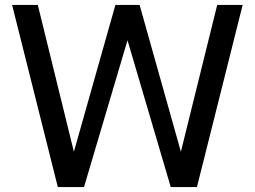

<svg xmlns="http://www.w3.org/2000/svg" viewBox="-20 -757 1031 777"><path d="M214 0 29 -737H133L279 -143L447 -737H545L712 -143L859 -737H962L777 0H671L496 -594L320 0Z"/></svg>

Font: Exo Thin Medium
Style: Regular
Weight: 500
Version: Version 2.000